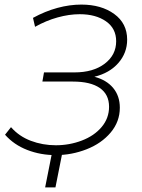

<svg xmlns="http://www.w3.org/2000/svg" viewBox="-20 -671 620 838"><path d="M503 -201Q503 -140 463 -92.5Q423 -45 358 -19.5Q293 6 223 6Q157 6 99 -16.5Q41 -39 2 -83L28 -116Q63 -76 114.5 -56.5Q166 -37 224 -37Q283 -37 337 -57.5Q391 -78 423.5 -116.5Q456 -155 456 -205Q456 -259 415.5 -287Q375 -315 298 -315H165L172 -355H305Q387 -355 437 -393Q487 -431 487 -491Q487 -547 442.5 -578Q398 -609 328 -609Q282 -609 231.5 -595Q181 -581 133 -554L124 -593Q177 -622 230.5 -636.5Q284 -651 335 -651Q422 -651 478.5 -610Q535 -569 535 -498Q535 -440 496.5 -396Q458 -352 392 -336Q445 -322 474 -287Q503 -252 503 -201ZM222 147H177L209 -14H254Z"/></svg>

Font: Montserrat Ace
Style: Light Italic
Weight: 300
Italic angle: -11.3°
Designer: Julieta Ulanovsky
Foundry: Julieta Ulanovsky
Version: Version 1